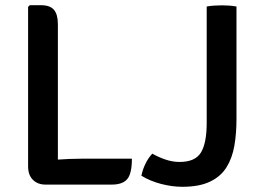

<svg xmlns="http://www.w3.org/2000/svg" viewBox="-20 -708 1005 738"><path d="M202.5 1.5H154.5Q125 1.5 106.5 -16.8Q88 -35 88 -69V-681.5L94.5 -688H137.5Q172.5 -688 187.5 -670.2Q202.5 -652.5 202.5 -614.5ZM487 -98Q487 -41 469.2 -19.8Q451.5 1.5 410 1.5H154.5L95 -82.5Q144 -90.5 196.5 -94.2Q249 -98 292 -98ZM565.5 -117.5Q587.5 -104.5 615.2 -95Q643 -85.5 670 -85.5Q730.5 -85.5 752.5 -122Q774.5 -158.5 774.5 -235.5V-683Q787.5 -685.5 803.8 -686.5Q820 -687.5 832.5 -687.5Q845 -687.5 860.5 -686.5Q876 -685.5 889 -683V-250.5Q889 -195 880.8 -147.5Q872.5 -100 850.5 -64.8Q828.5 -29.5 787.2 -9.8Q746 10 680.5 10Q641.5 10 599.2 -1Q557 -12 523.5 -32.5Q528 -55.5 538.8 -78Q549.5 -100.5 565.5 -117.5Z"/></svg>

Font: Signika Negative Light Medium
Style: Regular
Weight: 500
Version: Version 2.001